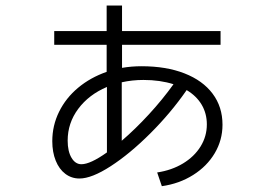

<svg xmlns="http://www.w3.org/2000/svg" viewBox="-20 -635 978 683"><path d="M172.9 -524.4H359.4V-615.2H414.1V-524.4H764.6V-475.6H414.1V-393.6Q447.8 -399.4 483.4 -399.4Q571.3 -399.4 636.2 -374Q701.2 -348.6 736.3 -301.8Q771.5 -254.9 771.5 -191.4Q771.5 -136.7 743.9 -90.1Q716.3 -43.5 667 -12.5Q617.7 18.6 555.7 27.3L539.1 -21.5Q590.8 -29.3 630.9 -53.5Q670.9 -77.6 693.4 -113.8Q715.8 -149.9 715.8 -192.4Q715.8 -231.4 697.3 -262.7Q678.7 -293.9 644 -314.5Q587.4 -232.9 514.6 -160.4Q441.9 -87.9 374 -43.9Q306.2 0 262.7 0Q234.4 0 212.4 -16.6Q190.4 -33.2 178.2 -63.5Q166 -93.8 166 -132.8Q166 -188.5 190.2 -237.5Q214.4 -286.6 258.1 -323Q301.8 -359.4 359.4 -379.4V-475.6H172.9ZM269.5 -50.8Q301.3 -50.8 360.4 -92.8V-325.7Q295.9 -298.3 258.3 -247.8Q220.7 -197.3 220.7 -134.8Q220.7 -96.7 234.4 -73.7Q248 -50.8 269.5 -50.8ZM597.2 -335.4Q549.3 -350.6 490.2 -350.6Q450.7 -350.6 413.1 -342.3V-134.3Q460.9 -175.3 509.5 -228Q558.1 -280.8 597.2 -335.4Z"/></svg>

Font: Pretendard JP Light
Style: Regular
Weight: 300
Designer: Base glyphs from Inter by Rasmus Andersson; Hangeul glyphs from Noto Sans CJK(Source Han Sans) by Jang Soo-young and Kan
Foundry: Kil Hyung-jin
Version: Version 1.309